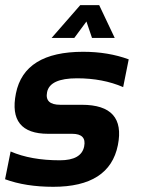

<svg xmlns="http://www.w3.org/2000/svg" viewBox="-23 -718 544 743"><path d="M-3.4 -24.4 18.1 -131.8Q96.7 -97.7 208.5 -97.7Q292 -97.7 302.7 -151.4Q312.5 -200.2 256.3 -200.2H163.6Q7.3 -200.2 38.6 -356.4Q70.8 -517.6 298.8 -517.6Q395.5 -517.6 475.1 -488.3L453.6 -380.9Q375 -415 274.9 -415Q169.9 -415 159.2 -361.3Q149.4 -312.5 210.4 -312.5H293.5Q464.4 -312.5 433.1 -156.2Q400.9 4.9 183.1 4.9Q76.2 4.9 -3.4 -24.4ZM287.6 -698.2H360.8L420.9 -571.3H333L311.5 -634.8L264.6 -571.3H176.8Z"/></svg>

Font: Sansation
Style: Bold Italic
Weight: 700
Designer: Bernd Montag
Version: Version 1.301